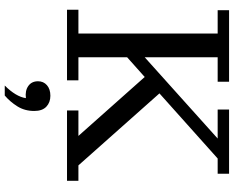

<svg xmlns="http://www.w3.org/2000/svg" viewBox="-108 -614 984 808"><g transform="rotate(90 384.0 -210.0)"><path d="M21 0V-48H121V-634H23V-682H324V-634H221V-327L563 -634H441V-682H711V-634H647L373 -389L676 -48H741V0H445V-48H552L304 -327L221 -253V-48H318V0ZM340 262Q363 239 376.5 216.5Q390 194 393 173Q362 177 342 163Q322 149 322 122Q322 99 338.5 84.5Q355 70 383 70Q411 70 429 87Q447 104 447 138Q447 178 427.5 209Q408 240 382 262Z"/></g></svg>

Font: Montagu Slab 144pt
Style: Regular
Weight: 400
Designer: Florian Karsten
Foundry: Florian Karsten
Version: Version 1.000; ttfautohint (v1.8.3)